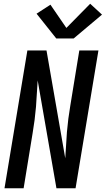

<svg xmlns="http://www.w3.org/2000/svg" viewBox="-20 -1004 564 1024"><path d="M4 0 126 -735H228L291 -373L328 -160Q331 -195 332.5 -230Q334 -265 337 -300.5Q340 -336 344.5 -371Q349 -406 355 -441L403 -735H505L383 0H281L181 -575Q178 -540 176.5 -505Q175 -470 172 -434.5Q169 -399 164.5 -364Q160 -329 154 -294L106 0ZM280 -799 175 -931 249 -979 334 -855 461 -984 524 -926 373 -799Z"/></svg>

Font: Iosevka SS04 Semibold
Style: Italic
Weight: 600
Italic angle: -9°
Monospace: yes
Designer: Belleve Invis
Foundry: Belleve Invis
Version: Version 19.0.0; ttfautohint (v1.8.4)